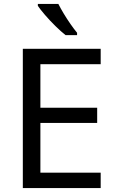

<svg xmlns="http://www.w3.org/2000/svg" viewBox="-20 -964 596 984"><path d="M496 0H97V-714H496V-635H187V-412H478V-334H187V-79H496ZM279 -944Q290 -922 306.5 -894.5Q323 -867 341.5 -840.5Q360 -814 375 -796V-784H316Q293 -802 264 -830.5Q235 -859 210.5 -887.5Q186 -916 174 -934V-944Z"/></svg>

Font: Noto IKEA Arabic
Style: Regular
Weight: 400
Designer: Monotype Design Team
Foundry: Monotype Imaging Inc.
Version: Version 1.200